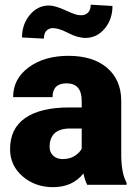

<svg xmlns="http://www.w3.org/2000/svg" viewBox="-20 -771 571 801"><path d="M449.2 -746.1Q449.2 -690.4 416.7 -651.6Q384.3 -612.8 336.4 -612.8Q304.2 -612.8 264.6 -633.3Q225.1 -653.8 200.7 -653.8Q185.1 -653.8 174.1 -643.1Q163.1 -632.3 163.1 -609.9L71.8 -614.7Q71.8 -668.9 104.2 -708.5Q136.7 -748 184.1 -748Q208.5 -748 248 -730.2Q287.6 -712.4 298.1 -710Q308.6 -707.5 320.3 -707.5Q335.9 -707.5 347.2 -718.3Q358.4 -729 358.4 -751.5ZM343.8 0Q335 -16.1 328.1 -47.4Q282.7 9.8 201.2 9.8Q126.5 9.8 74.2 -35.4Q22 -80.6 22 -148.9Q22 -234.9 85.4 -278.8Q148.9 -322.8 270 -322.8H320.8V-350.6Q320.8 -423.3 257.8 -423.3Q199.2 -423.3 199.2 -365.7H34.7Q34.7 -442.4 99.9 -490.2Q165 -538.1 266.1 -538.1Q367.2 -538.1 425.8 -488.8Q484.4 -439.5 485.8 -353.5V-119.6Q486.8 -46.9 508.3 -8.3V0ZM240.7 -107.4Q271.5 -107.4 291.7 -120.6Q312 -133.8 320.8 -150.4V-234.9H272.9Q187 -234.9 187 -157.7Q187 -135.3 202.1 -121.3Q217.3 -107.4 240.7 -107.4Z"/></svg>

Font: TypoPRO Roboto
Style: Regular
Weight: 900
Designer: Google
Version: Version 2.136; 2016